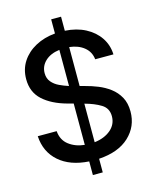

<svg xmlns="http://www.w3.org/2000/svg" viewBox="-132 -905 865 1083"><g transform="rotate(-15 300.5 -363.5)"><path d="M273.4 90.8V11.2Q163.6 4.4 99.4 -52Q35.2 -108.4 29.8 -201.2H140.1Q144.5 -148.4 182.1 -119.6Q219.7 -90.8 273.4 -85.4V-326.7L239.3 -335.9Q151.4 -359.9 100.6 -406.2Q49.8 -452.6 49.8 -528.3Q49.8 -586.4 78.9 -630.9Q107.9 -675.3 158.4 -702.6Q209 -730 273.4 -735.8V-818.4H331.1V-736.3Q398.4 -732.4 449.7 -705.6Q501 -678.7 530.3 -635Q559.6 -591.3 561.5 -536.6H455.1Q450.2 -581.1 416.7 -608.2Q383.3 -635.3 331.1 -641.1V-413.6L361.8 -405.3Q396.5 -396.5 433.1 -381.8Q469.7 -367.2 501.2 -343.5Q532.7 -319.8 552 -284.9Q571.3 -250 571.3 -200.7Q571.3 -113.8 508.5 -54.9Q445.8 3.9 331.1 11.2V90.8ZM159.2 -534.2Q159.2 -503.4 176.5 -482.9Q193.8 -462.4 220.2 -450Q246.6 -437.5 273.4 -429.2V-640.1Q220.2 -633.3 189.7 -604.2Q159.2 -575.2 159.2 -534.2ZM462.9 -202.1Q462.9 -249 425 -272.2Q387.2 -295.4 331.1 -310.5V-85.4Q389.6 -92.3 426.3 -123.5Q462.9 -154.8 462.9 -202.1Z"/></g></svg>

Font: Inter Tight Medium
Style: Regular
Weight: 500
Designer: Rasmus Andersson
Foundry: rsms
Version: Version 3.004; ttfautohint (v1.8.4.7-5d5b)